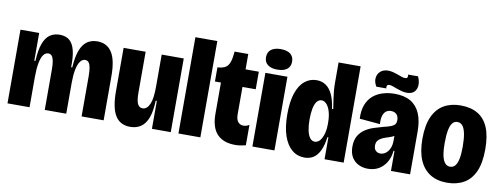

<svg xmlns="http://www.w3.org/2000/svg" viewBox="-60 -1027 3543 1355"><g transform="rotate(10 1711.5 -349.5)"><path d="M28 0V-300V-528H162V-329H170Q174 -407 191 -453.5Q208 -500 237.5 -520.5Q267 -541 308 -541Q351 -541 377.5 -519Q404 -497 416 -450.5Q428 -404 426 -329H434Q439 -407 457 -453.5Q475 -500 505.5 -520.5Q536 -541 577 -541Q613 -541 639 -527Q665 -513 682.5 -485.5Q700 -458 708.5 -415.5Q717 -373 717 -316V0H559V-287Q559 -325 554.5 -349.5Q550 -374 540.5 -385.5Q531 -397 515 -397Q494 -397 479 -375.5Q464 -354 456.5 -314.5Q449 -275 449 -220V0H295V-290Q295 -327 290.5 -350.5Q286 -374 276.5 -385.5Q267 -397 251 -397Q230 -397 215.5 -376.5Q201 -356 193.5 -315.5Q186 -275 186 -216V0Z M909 13Q836 13 801.5 -43Q767 -99 767 -217V-528H925V-235Q925 -179 936.5 -155Q948 -131 972 -131Q989 -131 1001.5 -142Q1014 -153 1023 -173.5Q1032 -194 1036 -226Q1040 -258 1040 -300V-528H1198V-241V0H1063V-200H1055Q1052 -122 1034 -75.5Q1016 -29 984 -8Q952 13 909 13Z M1253 0V-690H1410V0Z M1661 10Q1575 10 1530.5 -37.5Q1486 -85 1486 -183V-406H1443V-508H1451Q1498 -512 1516.5 -537Q1535 -562 1540 -613L1543 -638H1641V-528H1736V-402H1641V-207Q1641 -169 1656 -151.5Q1671 -134 1694 -134Q1705 -134 1716 -137.5Q1727 -141 1736 -147V-1Q1714 5 1695.5 7.5Q1677 10 1661 10Z M1783 0V-528H1941V0ZM1861 -565Q1817 -565 1792.5 -584Q1768 -603 1768 -638Q1768 -674 1792.5 -693Q1817 -712 1861 -712Q1907 -712 1931 -693Q1955 -674 1955 -638Q1955 -603 1931 -584Q1907 -565 1861 -565Z M2157 13Q2106 13 2067.5 -19Q2029 -51 2007.5 -113.5Q1986 -176 1986 -267Q1986 -360 2007 -420.5Q2028 -481 2065 -510.5Q2102 -540 2149 -540Q2188 -540 2216.5 -520Q2245 -500 2263.5 -460Q2282 -420 2290 -359H2299Q2294 -393 2289 -425.5Q2284 -458 2281.5 -487.5Q2279 -517 2279 -543V-690H2437V-217V0H2300V-157H2293Q2285 -97 2267 -59.5Q2249 -22 2221.5 -4.5Q2194 13 2157 13ZM2210 -110Q2224 -110 2237 -119.5Q2250 -129 2259.5 -147.5Q2269 -166 2274.5 -191Q2280 -216 2280 -246V-260Q2280 -288 2276 -311.5Q2272 -335 2265 -352.5Q2258 -370 2249 -382Q2240 -394 2230 -400Q2220 -406 2209 -406Q2188 -406 2174 -388Q2160 -370 2153.5 -336.5Q2147 -303 2147 -257Q2147 -214 2154 -180.5Q2161 -147 2175 -128.5Q2189 -110 2210 -110Z M2612 13Q2576 13 2545.5 -1.5Q2515 -16 2496.5 -46Q2478 -76 2478 -122Q2478 -169 2495.5 -199Q2513 -229 2541.5 -248Q2570 -267 2603 -277.5Q2636 -288 2665 -296Q2704 -305 2723.5 -313Q2743 -321 2750.5 -332Q2758 -343 2758 -360Q2758 -388 2743 -402.5Q2728 -417 2703 -417Q2685 -417 2670 -407Q2655 -397 2647 -374Q2639 -351 2642 -312L2495 -325Q2492 -383 2508 -424.5Q2524 -466 2554 -491.5Q2584 -517 2624 -529Q2664 -541 2709 -541Q2778 -541 2823 -514.5Q2868 -488 2890.5 -436Q2913 -384 2913 -306V-196Q2913 -163 2913 -130.5Q2913 -98 2913 -65.5Q2913 -33 2913 0H2776Q2776 -35 2776 -70.5Q2776 -106 2776 -143H2769Q2765 -97 2744 -61.5Q2723 -26 2689.5 -6.5Q2656 13 2612 13ZM2680 -108Q2694 -108 2707.5 -114.5Q2721 -121 2732 -134Q2743 -147 2750 -166.5Q2757 -186 2757 -212V-260L2781 -269Q2773 -257 2758.5 -248.5Q2744 -240 2727.5 -234.5Q2711 -229 2694.5 -223.5Q2678 -218 2664.5 -210Q2651 -202 2642.5 -190Q2634 -178 2634 -158Q2634 -132 2648 -120Q2662 -108 2680 -108ZM2790 -563Q2771 -563 2752 -568Q2733 -573 2716 -579.5Q2699 -586 2684.5 -591Q2670 -596 2661 -596Q2647 -596 2643 -587Q2639 -578 2643 -568H2571Q2552 -600 2555.5 -629Q2559 -658 2580 -676Q2601 -694 2634 -694Q2652 -694 2669.5 -689.5Q2687 -685 2703.5 -679Q2720 -673 2734 -668Q2748 -663 2759 -663Q2774 -663 2777 -672Q2780 -681 2777 -691H2848Q2863 -660 2862 -630Q2861 -600 2843 -581.5Q2825 -563 2790 -563Z M3178 13Q3107 13 3057 -18.5Q3007 -50 2981 -111Q2955 -172 2955 -263Q2955 -360 2983 -421.5Q3011 -483 3061.5 -512Q3112 -541 3181 -541Q3254 -541 3304 -511.5Q3354 -482 3379.5 -421.5Q3405 -361 3405 -265Q3405 -168 3377.5 -106.5Q3350 -45 3299 -16Q3248 13 3178 13ZM3181 -102Q3203 -102 3217 -118.5Q3231 -135 3238 -169Q3245 -203 3245 -255Q3245 -313 3237.5 -350Q3230 -387 3215.5 -404.5Q3201 -422 3178 -422Q3157 -422 3143 -405Q3129 -388 3122 -352Q3115 -316 3115 -259Q3115 -178 3131.5 -140Q3148 -102 3181 -102Z"/></g></svg>

Font: Bricolage Grotesque 96pt ExtraBold SemiCondensed
Style: Regular
Weight: 800
Width: 4
Version: Version 1.001;gftools[0.9.33.dev8+g029e19f]